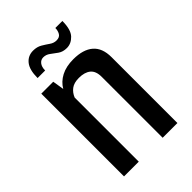

<svg xmlns="http://www.w3.org/2000/svg" viewBox="-189 -695 773 773"><g transform="rotate(-45 197.5 -309.0)"><path d="M48 -471H116L124 -422Q139 -448 167.5 -463Q196 -478 237 -478Q293 -478 322.5 -452.5Q352 -427 352 -375V0H268V-347Q268 -380 250 -394.5Q232 -409 200 -409Q172 -409 156 -397Q140 -385 132 -365V0H48ZM82 -526Q82 -573 100 -595Q118 -617 147 -617Q169 -617 185 -607.5Q201 -598 214.5 -588.5Q228 -579 243 -579Q261 -579 268 -591Q275 -603 275 -618H315Q315 -569 295.5 -548.5Q276 -528 251 -528Q229 -528 214 -538.5Q199 -549 186 -559Q173 -569 157 -569Q143 -569 134 -557.5Q125 -546 125 -526Z"/></g></svg>

Font: Smooch Sans Thin SemiBold
Style: Regular
Weight: 600
Version: Version 1.010